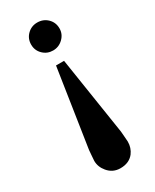

<svg xmlns="http://www.w3.org/2000/svg" viewBox="-189 -760 670 828"><g transform="rotate(-30 146.5 -346.0)"><path d="M224 -638Q224 -610 203 -589.5Q182 -569 153 -569Q124 -569 103.5 -589Q83 -609 83 -638Q83 -668 103.5 -688Q124 -708 153 -708Q183 -708 203.5 -688Q224 -668 224 -638ZM235 -68Q235 -37 217 -13Q194 16 151 16Q113 16 89 -13Q68 -38 68 -68Q68 -75 70 -95.5Q72 -116 72 -120L131 -507H171L231 -120Q231 -116 233 -95.5Q235 -75 235 -68Z"/></g></svg>

Font: GFS Neohellenic Rg
Style: Bold
Weight: 700
Designer: Designed by Takis Katsoulidis and George D. Matthiopoulos.
Foundry: Designed by Takis Katsoulidis and George D. Matthiopoulos.
Version: Version 1.0